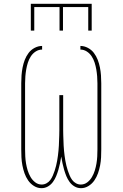

<svg xmlns="http://www.w3.org/2000/svg" viewBox="-20 -975 640 1003"><path d="M403 8Q385 8 369.5 -1Q354 -10 343.5 -24.5Q333 -39 326.5 -55Q320 -71 315 -88Q310 -105 306.5 -122Q303 -139 300 -157Q297 -139 293.5 -122Q290 -105 285 -88Q280 -71 273.5 -55Q267 -39 256.5 -24.5Q246 -10 230.5 -1Q215 8 197 8Q176 8 157.5 -3.5Q139 -15 127 -32.5Q115 -50 108 -70Q101 -90 97 -111Q93 -132 92 -153Q91 -174 91 -195V-540Q91 -561 92.5 -581.5Q94 -602 98 -622.5Q102 -643 109.5 -662.5Q117 -682 129.5 -698.5Q142 -715 161 -725Q180 -735 200 -735V-716Q182 -716 166.5 -706Q151 -696 141 -680.5Q131 -665 125.5 -647.5Q120 -630 117 -612.5Q114 -595 112.5 -576.5Q111 -558 111 -540V-195Q111 -176 112 -157.5Q113 -139 116 -121Q119 -103 124.5 -85Q130 -67 139.5 -50.5Q149 -34 164 -22.5Q179 -11 198 -11Q211 -11 223 -17.5Q235 -24 243 -35Q251 -46 256 -58Q261 -70 265.5 -83Q270 -96 273 -109Q276 -122 278.5 -135Q281 -148 282.5 -161Q284 -174 285.5 -187.5Q287 -201 287.5 -214Q288 -227 288.5 -240.5Q289 -254 289.5 -267.5Q290 -281 290 -294V-478H310V-294Q310 -281 310.5 -267.5Q311 -254 311.5 -240.5Q312 -227 312.5 -214Q313 -201 314.5 -187.5Q316 -174 317.5 -161Q319 -148 321.5 -135Q324 -122 327 -109Q330 -96 334.5 -83Q339 -70 344 -58Q349 -46 357 -35Q365 -24 377 -17.5Q389 -11 402 -11Q421 -11 436 -22.5Q451 -34 460.5 -50.5Q470 -67 475.5 -85Q481 -103 484 -121Q487 -139 488 -157.5Q489 -176 489 -195V-540Q489 -558 487.5 -576.5Q486 -595 483 -612.5Q480 -630 474.5 -647.5Q469 -665 459 -680.5Q449 -696 433.5 -706Q418 -716 400 -716V-735Q420 -735 439 -725Q458 -715 470.5 -698.5Q483 -682 490.5 -662.5Q498 -643 502 -622.5Q506 -602 507.5 -581.5Q509 -561 509 -540V-195Q509 -174 508 -153Q507 -132 503 -111Q499 -90 492 -70Q485 -50 473 -32.5Q461 -15 442.5 -3.5Q424 8 403 8ZM141 -815V-955H459V-815H441V-938H309V-815H291V-938H159V-815Z"/></svg>

Font: Iosevka Slab Thin Extended
Style: Regular
Weight: 100
Width: 7
Monospace: yes
Designer: Belleve Invis
Foundry: Belleve Invis
Version: Version 11.1.1; ttfautohint (v1.8.3)